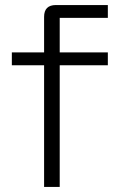

<svg xmlns="http://www.w3.org/2000/svg" viewBox="-20 -742 476 762"><path d="M155 -675Q155 -722 202 -722H408V-671H217V0H155ZM27 -483V-534H408V-483Z"/></svg>

Font: Mozilla Text ExtraLight
Style: Regular
Weight: 200
Designer: Studio DRAMA
Foundry: Studio DRAMA
Version: Version 1.000